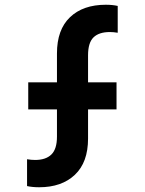

<svg xmlns="http://www.w3.org/2000/svg" viewBox="-20 -777 610 809"><path d="M94 7V-106Q112 -103 128 -103Q173 -103 196.5 -126Q220 -149 220 -201V-316H99V-430H220V-552Q220 -652 275 -704.5Q330 -757 426 -757Q454 -757 476 -752V-639Q458 -642 443 -642Q397 -642 374 -619.5Q351 -597 351 -544V-430H471V-316H351V-193Q351 -93 295.5 -40.5Q240 12 145 12Q116 12 94 7Z"/></svg>

Font: Eudoxus Sans
Style: Bold
Weight: 700
Designer: Stijn de Vries
Foundry: tokotype
Version: Version 2.005